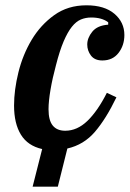

<svg xmlns="http://www.w3.org/2000/svg" viewBox="-20 -554 489 724"><path d="M139 8Q85 -4 59 -46Q33 -88 33 -156Q33 -215 49.5 -281.5Q66 -348 99.5 -404Q133 -460 184.5 -497Q236 -534 306 -534Q374 -534 411.5 -502Q449 -470 449 -422Q449 -383 427 -354.5Q405 -326 366 -326Q337 -326 323 -344.5Q309 -363 309 -386Q309 -411 328 -434.5Q347 -458 388 -461V-470Q364 -488 324 -488Q303 -488 285 -480.5Q267 -473 251 -453Q235 -433 220 -398Q205 -363 191 -308Q178 -260 170.5 -216Q163 -172 163 -142Q163 -100 179 -80.5Q195 -61 226 -61Q271 -61 309.5 -98Q348 -135 383 -204L419 -187Q380 -106 338 -57Q296 -8 234 6L198 150H103Z"/></svg>

Font: IBM Plex Serif SemiBold
Style: Italic
Weight: 600
Italic angle: -14°
Designer: Mike Abbink, Paul van der Laan, Pieter van Rosmalen
Foundry: Bold Monday
Version: Version 2.5